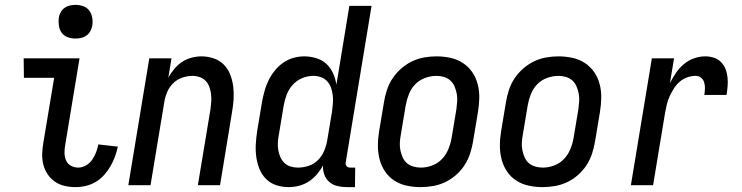

<svg xmlns="http://www.w3.org/2000/svg" viewBox="-20 -759 3040 787"><path d="M290 8Q267 8 245 3Q223 -2 205 -14.5Q187 -27 175 -45Q163 -63 157.5 -85Q152 -107 153 -130Q154 -153 158 -176L202 -440H78L77 -520H306L247 -163Q244 -147 244.5 -131Q245 -115 251 -101Q257 -87 271 -79.5Q285 -72 301 -72Q317 -72 332.5 -81Q348 -90 358 -104.5Q368 -119 374 -135Q380 -151 383 -167L463 -158Q459 -138 451.5 -117.5Q444 -97 433 -78Q422 -59 407 -42Q392 -25 372.5 -13.5Q353 -2 332 3Q311 8 290 8ZM289 -601Q273 -601 257.5 -606.5Q242 -612 233 -624.5Q224 -637 221.5 -653.5Q219 -670 221 -687Q223 -698 229 -709Q235 -720 245 -727Q255 -734 266.5 -736.5Q278 -739 290 -739Q306 -739 321.5 -733.5Q337 -728 346 -715.5Q355 -703 358 -686.5Q361 -670 358 -653Q356 -642 350 -631Q344 -620 334 -613Q324 -606 312.5 -603.5Q301 -601 289 -601Z M506 0 592 -520H683L670 -441Q680 -459 694 -476Q708 -493 726 -505Q744 -517 765 -522.5Q786 -528 806 -528Q832 -528 856.5 -519.5Q881 -511 898 -493.5Q915 -476 924 -452.5Q933 -429 936 -404Q939 -379 937.5 -352.5Q936 -326 931 -299L882 0H791L843 -313Q845 -328 846 -343.5Q847 -359 845 -374Q843 -389 838 -403Q833 -417 823 -427.5Q813 -438 798.5 -443Q784 -448 769 -448Q748 -448 726.5 -440.5Q705 -433 689 -417Q673 -401 664.5 -380Q656 -359 653 -338L597 0Z M1163 8Q1136 8 1112 0Q1088 -8 1070.5 -25.5Q1053 -43 1043.5 -66.5Q1034 -90 1030.5 -115.5Q1027 -141 1028.5 -167.5Q1030 -194 1034 -221L1054 -341Q1058 -363 1064 -385Q1070 -407 1080 -428Q1090 -449 1105 -468Q1120 -487 1139.5 -501Q1159 -515 1182 -521.5Q1205 -528 1227 -528Q1252 -528 1276.5 -520.5Q1301 -513 1318 -497Q1335 -481 1345 -459Q1355 -437 1359 -412L1412 -735H1503L1397 -93Q1396 -89 1397 -85Q1398 -81 1400.5 -78Q1403 -75 1407 -73.5Q1411 -72 1416 -72H1436L1435 8H1402Q1382 8 1363 3.5Q1344 -1 1330 -13Q1316 -25 1309.5 -43Q1303 -61 1304 -81Q1294 -62 1279 -44.5Q1264 -27 1245.5 -15Q1227 -3 1205.5 2.5Q1184 8 1163 8ZM1201 -72Q1223 -72 1244.5 -79Q1266 -86 1282.5 -102Q1299 -118 1308 -139Q1317 -160 1321 -182L1341 -302Q1343 -318 1344.5 -335Q1346 -352 1344 -368Q1342 -384 1337 -399Q1332 -414 1321.5 -425.5Q1311 -437 1296 -442.5Q1281 -448 1265 -448Q1242 -448 1219.5 -439Q1197 -430 1180.5 -412Q1164 -394 1155.5 -372Q1147 -350 1143 -327L1123 -207Q1120 -192 1119 -176Q1118 -160 1120.5 -144.5Q1123 -129 1129 -115.5Q1135 -102 1145.5 -91.5Q1156 -81 1171 -76.5Q1186 -72 1201 -72Z M1704 8Q1675 8 1647 2Q1619 -4 1596 -19Q1573 -34 1558 -56.5Q1543 -79 1536 -106Q1529 -133 1529 -162Q1529 -191 1534 -221L1554 -341Q1558 -365 1566 -390Q1574 -415 1589 -437.5Q1604 -460 1624.5 -478Q1645 -496 1669 -507.5Q1693 -519 1718.5 -523.5Q1744 -528 1769 -528Q1798 -528 1826 -522Q1854 -516 1877 -501Q1900 -486 1915.5 -463.5Q1931 -441 1938 -414Q1945 -387 1944.5 -358Q1944 -329 1939 -299L1919 -179Q1915 -155 1907 -130Q1899 -105 1884.5 -82.5Q1870 -60 1849.5 -42Q1829 -24 1805 -12.5Q1781 -1 1755 3.5Q1729 8 1704 8ZM1705 -72Q1728 -72 1751 -80.5Q1774 -89 1791 -106.5Q1808 -124 1817.5 -147Q1827 -170 1831 -193L1851 -313Q1853 -329 1854 -345Q1855 -361 1852 -376Q1849 -391 1843 -405Q1837 -419 1826 -429Q1815 -439 1800 -443.5Q1785 -448 1769 -448Q1746 -448 1722.5 -439.5Q1699 -431 1682 -413.5Q1665 -396 1656 -373Q1647 -350 1643 -327L1623 -207Q1620 -191 1619 -175Q1618 -159 1621 -144Q1624 -129 1630 -115Q1636 -101 1647 -91Q1658 -81 1673.5 -76.5Q1689 -72 1705 -72Z M2204 8Q2175 8 2147 2Q2119 -4 2096 -19Q2073 -34 2058 -56.5Q2043 -79 2036 -106Q2029 -133 2029 -162Q2029 -191 2034 -221L2054 -341Q2058 -365 2066 -390Q2074 -415 2089 -437.5Q2104 -460 2124.5 -478Q2145 -496 2169 -507.5Q2193 -519 2218.5 -523.5Q2244 -528 2269 -528Q2298 -528 2326 -522Q2354 -516 2377 -501Q2400 -486 2415.5 -463.5Q2431 -441 2438 -414Q2445 -387 2444.5 -358Q2444 -329 2439 -299L2419 -179Q2415 -155 2407 -130Q2399 -105 2384.5 -82.5Q2370 -60 2349.5 -42Q2329 -24 2305 -12.5Q2281 -1 2255 3.5Q2229 8 2204 8ZM2205 -72Q2228 -72 2251 -80.5Q2274 -89 2291 -106.5Q2308 -124 2317.5 -147Q2327 -170 2331 -193L2351 -313Q2353 -329 2354 -345Q2355 -361 2352 -376Q2349 -391 2343 -405Q2337 -419 2326 -429Q2315 -439 2300 -443.5Q2285 -448 2269 -448Q2246 -448 2222.5 -439.5Q2199 -431 2182 -413.5Q2165 -396 2156 -373Q2147 -350 2143 -327L2123 -207Q2120 -191 2119 -175Q2118 -159 2121 -144Q2124 -129 2130 -115Q2136 -101 2147 -91Q2158 -81 2173.5 -76.5Q2189 -72 2205 -72Z M2566 0 2652 -520H2743L2726 -418Q2737 -440 2750.5 -460Q2764 -480 2783 -496Q2802 -512 2825 -520Q2848 -528 2871 -528Q2889 -528 2906 -522.5Q2923 -517 2935 -505Q2947 -493 2953.5 -477Q2960 -461 2962 -443Q2964 -425 2962.5 -406.5Q2961 -388 2958 -370H2867Q2869 -383 2869.5 -396Q2870 -409 2866.5 -421Q2863 -433 2853.5 -440.5Q2844 -448 2831 -448Q2814 -448 2797 -442Q2780 -436 2766 -424Q2752 -412 2742 -396Q2732 -380 2724.5 -363.5Q2717 -347 2713 -330Q2709 -313 2706 -296L2657 0Z"/></svg>

Font: Iosevka Term Curly Medium
Style: Italic
Weight: 500
Italic angle: -9°
Designer: Belleve Invis
Foundry: Belleve Invis
Version: Version 32.3.0